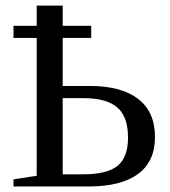

<svg xmlns="http://www.w3.org/2000/svg" viewBox="-20 -675 614 695"><path d="M541 -179.2Q541 -90.3 479.7 -45.2Q418.5 0 300.3 0H28.8V-25.9L112.8 -38.6V-537.6H28.8V-581.5H112.8V-654.8H207V-581.5H310.1V-537.6H207V-363.8H305.2Q419.4 -363.8 480.2 -316.9Q541 -270 541 -179.2ZM443.4 -177.2Q443.4 -252.9 404.1 -286.4Q364.7 -319.8 282.2 -319.8H207V-43.9H279.3Q367.7 -43.9 405.5 -74.7Q443.4 -105.5 443.4 -177.2Z"/></svg>

Font: Tinos
Style: Regular
Weight: 400
Designer: Steve Matteson
Foundry: Monotype Imaging Inc.
Version: Version 1.23